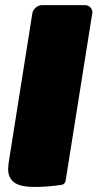

<svg xmlns="http://www.w3.org/2000/svg" viewBox="-20 -720 380 748"><path d="M11.7 -60.8Q11.7 -68.3 13.3 -83.3L105.8 -666.7Q107.5 -680 118.8 -690Q130 -700 144.2 -700H310.8Q323.3 -700 331.7 -691.7Q340 -683.3 340 -671.7Q340 -670.8 339.6 -669.2Q339.2 -667.5 339.2 -666.7L235.8 -16.7Q233.3 -2.5 220.8 0Q166.7 8.3 115 8.3Q58.3 8.3 35 -9.6Q11.7 -27.5 11.7 -60.8Z"/></svg>

Font: BoonTook Mon
Style: Italic
Weight: 400
Italic angle: -9°
Designer: Sungsit Sawaiwan
Foundry: FontUni
Version: Version 3.0